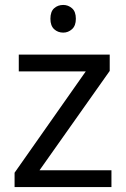

<svg xmlns="http://www.w3.org/2000/svg" viewBox="-20 -757 510 777"><path d="M431 0H39V-58L327 -468H56V-536H424V-470L140 -68H431ZM236 -737Q256 -737 271.5 -723.5Q287 -710 287 -681Q287 -653 271.5 -639Q256 -625 236 -625Q214 -625 199 -639Q184 -653 184 -681Q184 -710 199 -723.5Q214 -737 236 -737Z"/></svg>

Font: Noto Sans Avestan
Style: Regular
Weight: 400
Designer: Monotype Design Team
Foundry: Monotype Imaging Inc.
Version: Version 2.003; ttfautohint (v1.8.4.7-5d5b)